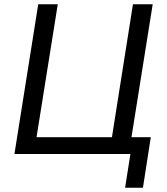

<svg xmlns="http://www.w3.org/2000/svg" viewBox="-20 -725 785 904"><path d="M569 159 594 0H48L160 -705H252L152 -79H507L606 -705H699L599 -79H690L653 159Z"/></svg>

Font: Nunito Sans 10pt SemiCondensed Medium
Style: Italic
Weight: 500
Width: 4
Italic angle: -9°
Designer: Vernon Adams
Foundry: Vernon Adams
Version: Version 3.101;gftools[0.9.27]